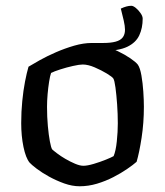

<svg xmlns="http://www.w3.org/2000/svg" viewBox="-20 -650 576 670"><path d="M257.8 0Q231.9 0 204.1 -9.9Q176.3 -19.9 151.2 -33.7Q126.2 -47.5 107.9 -61.4Q89.6 -75.4 83.2 -82.6Q69.8 -99.1 61.9 -137.4Q54 -175.7 54 -220.3Q54 -260.5 57.7 -297.3Q61.3 -334.2 67.3 -365.2Q73.3 -396.2 79.5 -417.2Q94 -426.2 119.2 -440.2Q144.5 -454.3 175.3 -467.7Q206.1 -481.1 238.7 -490.6Q271.3 -500 300.2 -500Q318 -500 342 -491.7Q366 -483.5 391 -471.5Q415.9 -459.5 434.8 -446.6Q453.7 -433.7 460.9 -424.5Q468.9 -413.1 473.5 -386.7Q478.1 -360.2 480.1 -330.4Q482.1 -300.6 482.1 -277.5Q482.1 -221.3 474.1 -169.3Q466.1 -117.3 456.7 -85.4Q444.5 -74.6 423.4 -60.2Q402.4 -45.7 375.5 -31.9Q348.7 -18.1 318.5 -9Q288.3 0 257.8 0ZM270.9 -71.5Q284.9 -71.5 307.3 -78.2Q329.6 -84.8 349.5 -92.9Q369.5 -101 376.5 -105.2Q384.2 -123.6 387.6 -156.6Q391.1 -189.6 391.1 -219.7Q391.1 -252.3 388.7 -285.9Q386.3 -319.5 382.9 -344.8Q379.5 -370 375.3 -376.3Q371.4 -382 352.6 -393.5Q333.8 -404.9 310.5 -414.9Q287.2 -424.9 268.8 -424.9Q256.9 -424.9 234.5 -419.8Q212 -414.8 190.4 -407.8Q168.7 -400.9 158.2 -395.4Q154.5 -385 151.3 -364.5Q148.1 -344.1 146.1 -321Q144.1 -297.9 144.1 -277.3Q144.1 -241.7 147 -210.1Q149.9 -178.5 154 -156.8Q158.1 -135.1 161.8 -129Q165.7 -125.1 178.4 -115.4Q191 -105.6 207.7 -95.9Q224.4 -86.1 241.6 -78.8Q258.8 -71.5 270.9 -71.5ZM299.2 -479.2V-500H339.5Q366.8 -500 383.7 -504.7Q400.6 -509.3 408.4 -519.7Q416.2 -530.1 416.2 -546.3Q416.2 -558.7 411.8 -578.2Q407.4 -597.8 401.6 -620Q412.4 -625 421.2 -627.4Q430 -629.8 438.3 -629.8Q444.8 -629.8 454.1 -622.2Q463.4 -614.5 470.6 -604Q477.9 -593.5 477.9 -585Q477.9 -552.2 466 -526.7Q454.1 -501.2 424.2 -486.8Q394.3 -472.5 341.2 -472.5Q333.5 -472.5 321.4 -474.1Q309.3 -475.7 299.2 -479.2Z"/></svg>

Font: Texturina Medium
Style: Regular
Weight: 500
Designer: Guillermo Torres Carreño
Foundry: Omnibus-Type
Version: Version 1.003